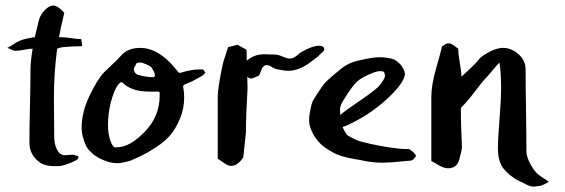

<svg xmlns="http://www.w3.org/2000/svg" viewBox="-20 -617 2071 704"><path d="M6.8 -441.4Q16.6 -446.3 28.3 -454.1Q40 -461.9 50.8 -466.8Q61.5 -471.7 74.2 -474.6Q76.2 -474.6 88.9 -477.5Q101.6 -480.5 107.4 -480.5Q110.4 -493.2 122.1 -541Q127.9 -565.4 147.5 -583Q162.1 -596.7 175.8 -596.7Q191.4 -596.7 215.8 -570.3Q201.2 -509.8 196.3 -480.5H206.1Q219.7 -480.5 241.7 -477.1Q263.7 -473.6 278.3 -473.6Q278.3 -468.8 279.8 -460.9Q281.2 -453.1 281.2 -447.3Q256.8 -447.3 239.3 -446.3Q221.7 -445.3 212.9 -444.3Q204.1 -443.4 199.7 -441.9Q195.3 -440.4 192.9 -439.5Q190.4 -438.5 189.5 -438.5Q177.7 -349.6 177.7 -258.8Q177.7 -238.3 178.2 -196.3Q178.7 -154.3 178.7 -132.8V-119.1Q178.7 -77.1 197.3 -56.6Q205.1 -47.9 218.8 -47.9Q222.7 -47.9 231 -48.8Q239.3 -49.8 244.1 -49.8Q245.1 -49.8 247.6 -49.3Q250 -48.8 252 -48.8Q253.9 -47.9 257.3 -46.9Q260.7 -45.9 263.2 -45.4Q265.6 -44.9 267.1 -43Q268.6 -41 267.6 -39.1Q266.6 -35.2 263.7 -32.7Q260.7 -30.3 257.8 -28.8Q254.9 -27.3 250.5 -25.4Q246.1 -23.4 243.2 -21.5Q239.3 -20.5 222.7 -14.2Q206.1 -7.8 194.3 -7.8H178.7Q141.6 -7.8 122.1 -24.4Q87.9 -50.8 87.9 -93.8Q87.9 -144.5 89.8 -226.6Q91.8 -308.6 91.8 -360.4Q91.8 -391.6 99.6 -438.5Q87.9 -438.5 68.8 -434.6Q49.8 -430.7 37.1 -430.7Q32.2 -430.7 27.3 -432.6Q22.5 -434.6 16.6 -437.5Q10.7 -440.4 6.8 -441.4Z M376 -158.2Q376 -126 384.8 -101.1Q393.6 -76.2 403.3 -76.2Q404.3 -76.2 406.2 -76.7Q408.2 -77.1 409.2 -77.1Q456.1 -77.1 510.7 -133.8Q565.4 -190.4 565.4 -265.6V-276.4Q565.4 -281.2 558.6 -281.2H526.4Q462.9 -281.2 429.7 -313.5Q428.7 -315.4 424.8 -315.4Q418 -315.4 406.7 -296.4Q395.5 -277.3 385.7 -238.8Q376 -200.2 376 -158.2ZM477.5 -377.9Q470.7 -369.1 470.7 -362.3Q470.7 -354.5 478.5 -346.7Q481.4 -342.8 502.4 -338.4Q523.4 -334 541 -334Q547.9 -334 547.9 -340.8Q547.9 -351.6 534.2 -371.1Q532.2 -374 517.1 -380.9Q502 -387.7 494.1 -387.7H492.2Q477.5 -387.7 477.5 -377.9ZM710 -362.3H724.6L733.4 -350.6L721.7 -338.9Q714.8 -335.9 705.1 -330.1Q695.3 -324.2 685.5 -319.3Q675.8 -314.5 670.4 -312.5Q665 -310.5 660.2 -308.6Q655.3 -306.6 653.3 -304.7Q651.4 -302.7 651.4 -299.8Q655.3 -279.3 655.3 -260.7Q655.3 -217.8 639.6 -181.2Q624 -144.5 604.5 -121.6Q585 -98.6 552.7 -77.6Q520.5 -56.6 502.4 -47.9Q484.4 -39.1 457 -27.3Q456.1 -27.3 450.2 -25.4Q422.9 -18.6 411.1 -18.6Q388.7 -18.6 366.7 -26.9Q344.7 -35.2 334 -43L322.3 -50.8L303.7 -69.3Q295.9 -78.1 287.6 -102.5Q279.3 -127 279.3 -148.4Q279.3 -205.1 308.1 -265.6Q336.9 -326.2 362.3 -352.5Q383.8 -373 383.8 -373Q390.6 -379.9 396 -384.8Q401.4 -389.6 403.8 -392.1Q406.2 -394.5 407.2 -395.5Q408.2 -396.5 409.7 -397.9Q411.1 -399.4 416 -404.8Q420.9 -410.2 430.7 -419.9Q454.1 -441.4 495.1 -441.4Q549.8 -441.4 603.5 -387.7Q612.3 -378.9 619.6 -370.1Q627 -361.3 629.4 -357.9Q631.8 -354.5 634.3 -352.1Q636.7 -349.6 639.6 -349.6Q640.6 -349.6 650.4 -352.5Q660.2 -355.5 676.3 -358.9Q692.4 -362.3 710 -362.3Z M778.3 -35.2Q778.3 -35.2 778.3 -262.7Q778.3 -292 794.9 -373Q797.9 -388.7 805.7 -411.1Q813.5 -433.6 816.4 -444.3Q837.9 -449.2 850.6 -453.1Q871.1 -441.4 883.8 -434.6Q884.8 -418 884.8 -394.5Q912.1 -418 947.3 -418Q953.1 -418 966.8 -417.5Q980.5 -417 988.3 -417Q999 -417 1015.6 -409.7Q1032.2 -402.3 1043.9 -402.3Q1055.7 -402.3 1069.3 -414.1Q1083 -425.8 1087.9 -427.7Q1125 -449.2 1150.4 -449.2Q1164.1 -449.2 1168 -441.4Q1168.9 -439.5 1168.9 -435.5Q1168.9 -430.7 1159.2 -422.9Q1149.4 -415 1147.5 -411.1Q1141.6 -407.2 1124.5 -393.6Q1107.4 -379.9 1093.8 -373Q1063.5 -357.4 1040 -357.4Q1021.5 -357.4 994.1 -363.3Q988.3 -364.3 977.5 -371.1Q966.8 -377.9 960.9 -377.9Q954.1 -377.9 954.1 -377.9Q946.3 -375 942.4 -369.1Q938.5 -363.3 935.5 -353.5Q932.6 -343.8 928.7 -338.9Q923.8 -337.9 914.6 -333.5Q905.3 -329.1 900.4 -329.1Q896.5 -329.1 891.6 -332Q887.7 -334 886.7 -335Q886.7 -327.1 887.2 -313Q887.7 -298.8 887.7 -293Q881.8 -195.3 881.8 -131.8Q876 -76.2 872.1 -40Q850.6 -8.8 829.1 -8.8Q819.3 -8.8 811.5 -13.2Q803.7 -17.6 794.4 -24.4Q785.2 -31.2 778.3 -35.2Z M1226.6 -215.8Q1226.6 -212.9 1227.1 -206.5Q1227.5 -200.2 1227.5 -195.3Q1248 -212.9 1296.4 -245.6Q1344.7 -278.3 1365.2 -296.9Q1379.9 -311.5 1388.7 -329.1Q1391.6 -334 1391.6 -339.8Q1391.6 -345.7 1387.7 -353.5Q1381.8 -356.4 1374 -356.4Q1366.2 -356.4 1351.6 -351.6Q1305.7 -334 1286.1 -315.4Q1265.6 -293 1237.3 -246.1Q1226.6 -228.5 1226.6 -215.8ZM1495.1 -32.2Q1490.2 -27.3 1475.6 -27.3Q1475.6 -27.3 1456.1 -25.4Q1409.2 -20.5 1382.8 -20.5Q1348.6 -20.5 1314.5 -27.3Q1307.6 -29.3 1296.4 -31.2Q1285.2 -33.2 1283.2 -33.2Q1227.5 -42 1198.2 -59.6Q1169.9 -75.2 1155.3 -89.8Q1135.7 -109.4 1125 -131.8Q1113.3 -155.3 1113.3 -176.8Q1113.3 -190.4 1116.2 -205.1Q1121.1 -232.4 1125 -242.2Q1128.9 -252 1148.4 -281.2Q1164.1 -304.7 1171.9 -313.5Q1179.7 -322.3 1206.1 -344.7Q1233.4 -368.2 1249.5 -377.9Q1265.6 -387.7 1289.1 -393.6Q1343.8 -407.2 1371.1 -407.2Q1393.6 -407.2 1418 -401.4Q1430.7 -398.4 1447.3 -381.8Q1454.1 -375 1459.5 -363.3Q1464.8 -351.6 1464.8 -347.7Q1464.8 -319.3 1414.1 -268.6Q1349.6 -204.1 1264.6 -163.1Q1252 -156.2 1236.3 -151.4Q1243.2 -133.8 1252.9 -122.1Q1261.7 -115.2 1285.2 -104.5Q1299.8 -97.7 1338.4 -89.4Q1377 -81.1 1406.7 -76.7Q1436.5 -72.3 1439.5 -72.3Q1455.1 -70.3 1481.4 -70.3Q1485.4 -66.4 1489.3 -64Q1493.2 -61.5 1495.1 -59.6Q1504.9 -49.8 1504.9 -45.9Q1504.9 -42 1495.1 -32.2Z M1664.1 -32.2Q1655.3 0 1623 0Q1607.4 0 1587.9 -11.7Q1568.4 -23.4 1561.5 -26.4V-261.7Q1561.5 -304.7 1579.1 -366.2Q1596.7 -427.7 1600.6 -446.3Q1603.5 -448.2 1607.9 -451.7Q1612.3 -455.1 1616.2 -456.5Q1620.1 -458 1624 -458Q1630.9 -458 1636.7 -455.1Q1642.6 -452.1 1648.9 -446.8Q1655.3 -441.4 1660.2 -438.5Q1660.2 -418 1666 -386.2Q1671.9 -354.5 1671.9 -335.9Q1699.2 -360.4 1714.8 -376Q1730.5 -391.6 1733.4 -396Q1736.3 -400.4 1741.7 -405.3Q1747.1 -410.2 1758.8 -418Q1795.9 -441.4 1825.2 -441.4Q1856.4 -441.4 1883.8 -416Q1907.2 -393.6 1907.2 -362.3Q1907.2 -304.7 1908.7 -213.4Q1910.2 -122.1 1910.2 -63.5Q1910.2 -35.2 1936.5 3.9Q1944.3 14.6 1952.1 21.5Q1960 28.3 1972.7 36.1Q1985.4 43.9 1992.2 49.8Q1988.3 51.8 1978 57.6Q1967.8 63.5 1960 64.5Q1957 64.5 1948.7 65.9Q1940.4 67.4 1936.5 67.4Q1925.8 67.4 1912.1 60.5Q1886.7 47.9 1877.4 43.5Q1868.2 39.1 1853 27.3Q1837.9 15.6 1825.2 0Q1805.7 -26.4 1805.7 -74.2Q1805.7 -106.4 1811.5 -179.2Q1817.4 -252 1817.4 -293.9Q1817.4 -347.7 1811.5 -387.7Q1800.8 -377 1784.7 -357.4Q1768.6 -337.9 1761.7 -331.1Q1749 -318.4 1720.7 -280.8Q1692.4 -243.2 1669.9 -221.7Q1669.9 -180.7 1670.9 -149.4Q1671.9 -118.2 1672.9 -101.6Q1673.8 -85 1673.8 -79.1Q1673.8 -67.4 1664.1 -32.2Z"/></svg>

Font: Shelly2023
Style: Regular
Weight: 400
Version: Version 0.2